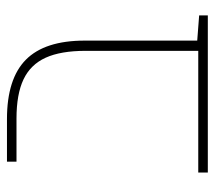

<svg xmlns="http://www.w3.org/2000/svg" viewBox="-52 -552 605 540"><g transform="rotate(-90 250.0 -282.5)"><path d="M476.1 -24.4V0H34.2V-26.9H376.5V-343.8Q376.5 -413.6 357.2 -456.1Q337.9 -498.5 296.4 -518.3Q254.9 -538.1 186 -538.1H64.9V-564.9H184.6Q297.9 -564.9 351.6 -511.7Q405.3 -458.5 405.3 -346.2V-29.8Z"/></g></svg>

Font: Heebo Thin
Style: Regular
Weight: 250
Designer: Oded Ezer
Foundry: Meir Sadan
Version: Version 2.001; ttfautohint (v1.5.14-ce02) -l 8 -r 50 -G 200 